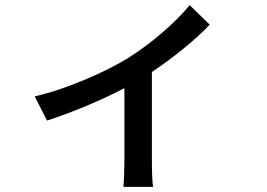

<svg xmlns="http://www.w3.org/2000/svg" viewBox="-20 -645 1040 747"><path d="M115 -270 163 -176C263 -208 378 -257 464 -302V-14C464 18 462 65 460 82H576C572 65 571 18 571 -14V-365C660 -424 746 -496 796 -549L718 -625C666 -561 570 -476 475 -417C394 -368 246 -300 115 -270Z"/></svg>

Font: Noto Sans HK Medium
Style: Regular
Weight: 500
Designer: Ryoko NISHIZUKA 西塚涼子 (kana, bopomofo & ideographs); Paul D. Hunt (Latin, Greek & Cyrillic); Sandoll Communications 산돌커뮤니
Foundry: Adobe
Version: Version 2.002;hotconv 1.0.116;makeotfexe 2.5.65601